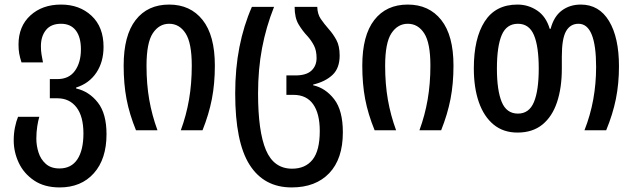

<svg xmlns="http://www.w3.org/2000/svg" viewBox="-20 -570 2773 840"><path d="M241 250Q174 250 129 219.5Q84 189 62 142Q40 95 40 44Q40 14 45.5 -13Q51 -40 59 -59H152Q147 -43 143 -17.5Q139 8 139 37Q139 67 148.5 97Q158 127 180.5 147Q203 167 240 167Q292 167 318.5 127Q345 87 345 14Q345 -61 314.5 -100.5Q284 -140 231 -140H198V-224H231Q282 -224 308 -260.5Q334 -297 334 -354Q334 -408 311.5 -437Q289 -466 247 -466Q203 -466 181 -438.5Q159 -411 159 -368Q159 -348 161.5 -333Q164 -318 168 -297H74Q67 -319 64 -336Q61 -353 61 -375Q61 -455 113 -502.5Q165 -550 247 -550Q328 -550 380.5 -501Q433 -452 433 -365Q433 -299 401.5 -252Q370 -205 313 -187V-183Q370 -170 408 -121.5Q446 -73 446 17Q446 126 390.5 188Q335 250 241 250Z M575 0Q546 -71 533.5 -137Q521 -203 521 -283Q521 -415 573.5 -482.5Q626 -550 720 -550Q813 -550 866.5 -482.5Q920 -415 920 -283Q920 -204 907 -137Q894 -70 866 0H771Q795 -65 807 -134.5Q819 -204 819 -283Q819 -382 792 -424Q765 -466 720 -466Q676 -466 648.5 -424.5Q621 -383 621 -282Q621 -202 633 -133.5Q645 -65 669 0Z M1256 250Q1135 250 1072 151Q1009 52 1009 -161Q1009 -270 1027.5 -364Q1046 -458 1082 -540H1179Q1144 -452 1126.5 -359.5Q1109 -267 1109 -161Q1109 5 1143.5 86.5Q1178 168 1258 168Q1316 168 1347.5 128.5Q1379 89 1379 3Q1379 -73 1350 -114Q1321 -155 1264 -155H1233V-240H1272Q1320 -240 1342.5 -261Q1365 -282 1365 -316Q1365 -349 1353.5 -371Q1342 -393 1326 -411Q1304 -434 1286.5 -463Q1269 -492 1269 -540H1368Q1369 -508 1383.5 -487Q1398 -466 1418 -443Q1437 -422 1451.5 -395.5Q1466 -369 1466 -327Q1466 -272 1435 -242.5Q1404 -213 1350 -200V-197Q1404 -185 1442 -136Q1480 -87 1480 9Q1480 125 1420.5 187.5Q1361 250 1256 250Z M1619 0Q1590 -71 1577.5 -137Q1565 -203 1565 -283Q1565 -415 1617.5 -482.5Q1670 -550 1764 -550Q1857 -550 1910.5 -482.5Q1964 -415 1964 -283Q1964 -204 1951 -137Q1938 -70 1910 0H1815Q1839 -65 1851 -134.5Q1863 -204 1863 -283Q1863 -382 1836 -424Q1809 -466 1764 -466Q1720 -466 1692.5 -424.5Q1665 -383 1665 -282Q1665 -202 1677 -133.5Q1689 -65 1713 0Z M2244 10Q2182 10 2139.5 -25Q2097 -60 2075 -123Q2053 -186 2053 -271Q2053 -402 2100.5 -476Q2148 -550 2244 -550Q2291 -550 2330 -524Q2369 -498 2385 -444H2389Q2403 -498 2438 -524Q2473 -550 2521 -550Q2601 -550 2644.5 -478Q2688 -406 2688 -280Q2688 -204 2674.5 -137Q2661 -70 2632 0H2537Q2563 -66 2575.5 -135Q2588 -204 2588 -277Q2588 -466 2511 -466Q2475 -466 2456.5 -433.5Q2438 -401 2438 -323V-269Q2438 -186 2417 -123Q2396 -60 2353 -25Q2310 10 2244 10ZM2246 -73Q2295 -73 2316 -123.5Q2337 -174 2337 -270Q2337 -367 2316 -416.5Q2295 -466 2246 -466Q2196 -466 2175 -416.5Q2154 -367 2154 -270Q2154 -175 2175 -124Q2196 -73 2246 -73Z"/></svg>

Font: Noto Sans Georgian Condensed Medium
Style: Regular
Weight: 500
Width: 3
Designer: Monotype Design Team, Akaki Razmadze
Foundry: Google LLC
Version: Version 2.005; ttfautohint (v1.8.4.7-5d5b)